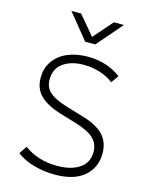

<svg xmlns="http://www.w3.org/2000/svg" viewBox="-139 -1041 896 1144"><g transform="rotate(15 308.5 -469.0)"><path d="M311 15Q245 15 182 -2.8Q119 -20.5 76 -54L108 -102Q192.5 -39 312 -39Q397.5 -39 449.2 -73.8Q501 -108.5 501 -176Q501 -224 467.2 -257.5Q433.5 -291 342 -318L258 -343Q167.5 -370 124.8 -412.2Q82 -454.5 82 -521Q82 -581.5 112.8 -625Q143.5 -668.5 197.8 -691.8Q252 -715 323 -715Q385 -715 438 -697Q491 -679 527.5 -649.5L495 -604Q459 -632 411 -647Q363 -662 312 -662Q234 -662 185 -627Q136 -592 136 -525Q136 -494 149.8 -470.2Q163.5 -446.5 197.8 -427.2Q232 -408 293 -390L384 -363Q471 -337.5 513 -294Q555 -250.5 555 -180Q555 -93 492.8 -39Q430.5 15 311 15ZM283 -797 156 -953H216L315 -835L418 -953H480L345 -797Z"/></g></svg>

Font: Geologica Thin
Style: Regular
Weight: 100
Designer: Sindre Bremnes, Frode Helland
Foundry: Monokrom Skriftforlag AS
Version: Version 1.010; ttfautohint (v1.8.4.7-5d5b);gftools[0.9.28]